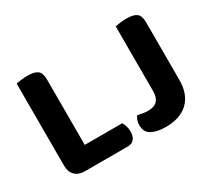

<svg xmlns="http://www.w3.org/2000/svg" viewBox="-123 -833 1173 1064"><g transform="rotate(-30 464.0 -301.0)"><path d="M153 2Q115 2 92.5 -20.5Q70 -43 70 -81V-608Q81 -610 101.5 -613Q122 -616 142 -616Q187 -616 207 -601Q227 -586 227 -542V-125H467Q473 -115 478.5 -99Q484 -83 484 -64Q484 -31 469.5 -14.5Q455 2 430 2ZM861 -174Q861 -84 810.5 -35Q760 14 667 14Q613 14 578 -4Q543 -22 543 -67Q543 -86 548.5 -100Q554 -114 561 -122Q579 -118 594.5 -115.5Q610 -113 627 -113Q704 -113 704 -193V-608Q715 -610 735.5 -613Q756 -616 776 -616Q821 -616 841 -601Q861 -586 861 -542Z"/></g></svg>

Font: Baloo 2
Style: Bold
Weight: 700
Designer: Sarang Kulkarni and Ek Type
Foundry: Ek Type
Version: Version 1.640;hotconv 1.0.111;makeotfexe 2.5.65597; ttfautoh